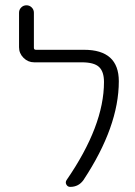

<svg xmlns="http://www.w3.org/2000/svg" viewBox="-20 -735 516 733"><path d="M300.8 -544.9Q433.6 -544.9 433.6 -424.8Q433.6 -252 298.8 -47.9Q280.3 -21.5 248 -21.5Q238.3 -21.5 233.4 -30.3Q228.5 -39.1 234.4 -47.9Q377 -254.9 377 -421.9Q377 -461.9 357.9 -479.5Q338.9 -497.1 292 -497.1H110.4Q86.9 -497.1 69.8 -514.2Q52.7 -531.2 52.7 -554.7V-686.5Q52.7 -698.2 61 -706.5Q69.3 -714.8 81.1 -714.8Q92.8 -714.8 101.1 -706.5Q109.4 -698.2 109.4 -686.5V-552.7Q109.4 -544.9 117.2 -544.9Z"/></svg>

Font: irohamaru Light
Style: Regular
Weight: 200
Designer: [Source Han Sans]
Ryoko NISHIZUKA  (kana & ideographs); Paul D. Hunt (Latin, Greek & Cyrillic); Wenlong ZHANG  (bopomofo
Version: Version 1.01